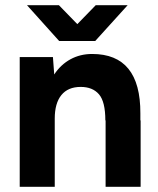

<svg xmlns="http://www.w3.org/2000/svg" viewBox="-20 -720 609 740"><path d="M56 -500H184L189 -433Q214 -471 251.5 -491.5Q289 -512 335 -512Q522 -512 521 -283V-256H522V0H387V-256H386Q386 -328 361.5 -356.5Q337 -385 291 -385Q242 -385 216.5 -353.5Q191 -322 191 -263V0H56ZM84 -700H207L278 -627L349 -700H472L347 -562H208Z"/></svg>

Font: Oak Sans
Style: Bold
Weight: 700
Designer: Erik Kennedy, Walven
Foundry: Erik Kennedy, Walven
Version: Version 1.000